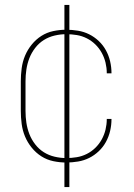

<svg xmlns="http://www.w3.org/2000/svg" viewBox="-20 -648 540 775"><path d="M247 8Q221 8 195 2.5Q169 -3 147 -17Q125 -31 108 -52Q91 -73 81 -97Q71 -121 67.5 -147.5Q64 -174 64 -200V-320Q64 -346 67.5 -372.5Q71 -399 81 -423Q91 -447 108 -468Q125 -489 147 -503Q169 -517 195 -522.5Q221 -528 247 -528Q271 -528 295 -524Q319 -520 340 -509.5Q361 -499 378.5 -482.5Q396 -466 407.5 -445Q419 -424 424.5 -400.5Q430 -377 430 -353V-352H411V-353Q411 -374 406 -395Q401 -416 390.5 -435Q380 -454 364.5 -469Q349 -484 330 -493.5Q311 -503 290 -506.5Q269 -510 247 -510Q224 -510 200.5 -504.5Q177 -499 157 -486.5Q137 -474 122 -454.5Q107 -435 98.5 -413Q90 -391 86.5 -367.5Q83 -344 83 -320V-200Q83 -176 86.5 -152.5Q90 -129 98.5 -107Q107 -85 122 -65.5Q137 -46 157 -33.5Q177 -21 200.5 -15.5Q224 -10 247 -10Q269 -10 290 -13.5Q311 -17 330 -26.5Q349 -36 364.5 -51Q380 -66 390.5 -85Q401 -104 406 -125Q411 -146 411 -167V-168H430V-167Q430 -143 424.5 -119.5Q419 -96 407.5 -75Q396 -54 378.5 -37.5Q361 -21 340 -10.5Q319 0 295 4Q271 8 247 8ZM240 107V-628H260V107Z"/></svg>

Font: Iosevka Curly Thin
Style: Regular
Weight: 100
Monospace: yes
Designer: Belleve Invis
Foundry: Belleve Invis
Version: Version 22.1.2; ttfautohint (v1.8.4)